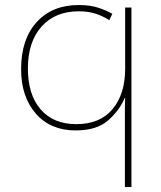

<svg xmlns="http://www.w3.org/2000/svg" viewBox="-20 -744 642 764"><path d="M477 0H503V-714H478V-470Q478 -370 428 -310Q378 -250 284 -250Q192 -250 141.5 -309Q91 -368 91 -471Q91 -578 145.5 -638.5Q200 -699 293 -699Q333 -699 362 -689Q391 -679 415 -664L427 -689Q407 -701 373.5 -712.5Q340 -724 293 -724Q188 -724 126 -656Q64 -588 64 -469Q64 -359 122.5 -292Q181 -225 281 -225Q366 -225 411.5 -266Q457 -307 476 -354H478Q477 -337 477 -316.5Q477 -296 477 -276Z"/></svg>

Font: Noto Sans Display Thin
Style: Regular
Weight: 250
Designer: Monotype Design Team
Foundry: Monotype Imaging Inc.
Version: Version 1.900